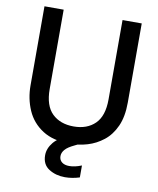

<svg xmlns="http://www.w3.org/2000/svg" viewBox="-96 -774 857 1044"><g transform="rotate(10 332.5 -252.0)"><path d="M331 12Q237 12 178 -26Q119 -64 91.5 -127Q64 -190 64 -263V-700H170V-262Q170 -170 214.5 -127Q259 -84 333 -84Q407 -84 451 -127Q495 -170 495 -262V-700H601V-263Q601 -185 577 -132Q553 -79 513 -47.5Q473 -16 425.5 -2Q378 12 331 12ZM334 196Q284 196 246 172Q208 148 208 97Q208 59 236 25Q264 -9 336 -40L386 -62L411 -10L356 17Q320 34 305.5 51Q291 68 291 87Q291 108 306 120Q321 132 347 132Q378 132 415 117V183Q396 189 375.5 192.5Q355 196 334 196Z"/></g></svg>

Font: Rethink Sans Medium
Style: Regular
Weight: 500
Designer: The Rethink Sans project authors (Hans Thiessen). DM Sans designed by Colophon Foundry.
Foundry: Rethink Communications LLC
Version: Version 1.001